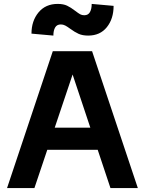

<svg xmlns="http://www.w3.org/2000/svg" viewBox="-20 -962 741 982"><path d="M250 -700H451L685 0H545L319 -678H384L156 0H16ZM164 -309H537V-196H164ZM339 -815Q324 -826 313.5 -831.5Q303 -837 291 -837Q271 -837 262 -821.5Q253 -806 253 -780L141 -790Q141 -855 177 -898.5Q213 -942 275 -942Q304 -942 323 -933Q342 -924 364 -907Q381 -894 390 -889Q399 -884 411 -884Q431 -884 440 -900Q449 -916 449 -942L561 -932Q561 -866 526.5 -823Q492 -780 431 -780Q402 -780 382 -789Q362 -798 339 -815Z"/></svg>

Font: Uncut Sans Variable
Style: Regular
Weight: 400
Designer: Kasper Nordkvist
Foundry: UNCUT.wtf
Version: Version 1.304;Glyphs 3.2 (3246)